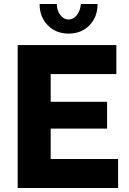

<svg xmlns="http://www.w3.org/2000/svg" viewBox="-20 -934 639 954"><path d="M381.8 -914.1H464.8Q464.8 -849.6 424.6 -808.3Q384.3 -767.1 320.8 -767.1Q257.8 -767.1 217.3 -808.3Q176.8 -849.6 176.8 -914.1H262.2Q262.2 -882.3 279.5 -859.6Q296.9 -836.9 320.8 -836.9Q344.2 -836.9 361.6 -858.6Q378.9 -880.4 381.8 -914.1ZM566.9 -144V0H67.9V-710H558.1V-565.9H231.9V-428.2H512.2V-294.9H231.9V-144Z"/></svg>

Font: Rawline ExtraBold
Style: Regular
Weight: 800
Designer: Matt McInerney, Pablo Impallari, Rodrigo Fuenzalida
Foundry: Matt McInerney, Pablo Impallari, Rodrigo Fuenzalida
Version: Version 4.020;PS 004.020;hotconv 1.0.88;makeotf.lib2.5.64775